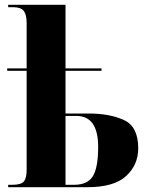

<svg xmlns="http://www.w3.org/2000/svg" viewBox="-20 -780 606 800"><path d="M14 0H344Q455 0 505.5 -46.5Q556 -93 556 -162Q556 -252 497 -279.5Q438 -307 350 -307H253V-485H403V-495H253V-760H14V-750H35Q67 -750 79 -734.5Q91 -719 91 -685V-495H10V-485H91V-72Q91 -38 79.5 -24Q68 -10 31 -10H14ZM253 -10V-297H298Q389 -297 389 -168Q389 -82 367 -46Q345 -10 289 -10Z"/></svg>

Font: Noto Serif Display SemiCondensed Extra
Style: Regular
Weight: 800
Width: 4
Designer: Monotype Design Team
Foundry: Monotype Imaging Inc.
Version: Version 1.900